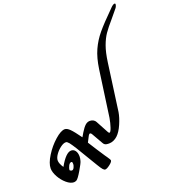

<svg xmlns="http://www.w3.org/2000/svg" viewBox="-204 -1344 1339 1502"><g transform="rotate(-20 466.0 -592.5)"><path d="M15 -154Q15 -196 52.5 -256Q90 -316 140.5 -360.5Q191 -405 223 -405Q242 -405 265.5 -381.5Q289 -358 332 -298L352 -332Q374 -368 391.5 -383.5Q409 -399 430 -399Q445 -399 458 -392Q471 -385 477 -373L533 -269Q539 -259 543 -259Q553 -259 564.5 -293.5Q576 -328 583 -368L637 -755Q650 -845 678.5 -908Q707 -971 752 -1025Q797 -1079 887 -1168Q912 -1195 926 -1195Q932 -1195 932 -1188Q932 -1181 927.5 -1170.5Q923 -1160 916 -1153L864 -1090Q817 -1036 792.5 -1000.5Q768 -965 749 -913Q730 -861 719 -781L665 -387Q658 -344 635 -291Q612 -238 583 -211Q568 -197 549.5 -189Q531 -181 511 -181Q490 -181 480 -186Q470 -191 464 -203L412 -294Q412 -295 407.5 -300.5Q403 -306 397 -306Q391 -306 383.5 -293.5Q376 -281 358 -244Q403 -172 449 -103L461 -86Q480 -59 480 -52Q480 -40 454 -20Q428 0 414 0Q406 0 395.5 -11.5Q385 -23 366 -55Q327 -119 316 -138Q248 -255 221 -289Q211 -300 206.5 -303Q202 -306 195 -306Q176 -306 150.5 -287Q125 -268 106.5 -241.5Q88 -215 88 -193Q88 -168 113 -131Q169 -231 213 -231Q234 -231 247 -213Q260 -195 260 -165Q260 -148 254 -128Q250 -112 218.5 -58.5Q187 -5 172 4Q160 10 150 10Q122 10 90 -17Q58 -44 36.5 -83Q15 -122 15 -154ZM193 -126Q193 -135 191.5 -140.5Q190 -146 184 -146Q170 -146 160 -126.5Q150 -107 149 -91Q157 -82 166 -82Q178 -82 185.5 -98.5Q193 -115 193 -126Z"/></g></svg>

Font: Charm
Style: Bold
Weight: 700
Designer: Katatrad Aksorn Co.,Ltd.
Foundry: Cadson Demak Co.,Ltd.
Version: Version 1.001